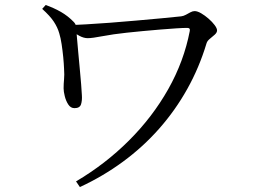

<svg xmlns="http://www.w3.org/2000/svg" viewBox="-20 -728 1040 777"><path d="M165 -707.8Q199.3 -695.4 227 -679.5Q254.8 -663.5 277.8 -639.8Q285.5 -632.2 287 -623.9Q288.6 -615.7 288.8 -607.3Q289.2 -598.4 291.6 -573.6Q294 -548.7 296.7 -515.9Q299.4 -483.1 302.9 -449.1Q306.4 -415.1 308.4 -386.7Q310.5 -358.3 311.3 -343.2Q312.9 -321.4 307.9 -305.8Q302.9 -290.3 281.5 -290.3Q265.8 -290.3 256.2 -305.3Q246.5 -320.4 242 -339.2Q237.4 -357.9 237.4 -370.1Q237.4 -389.4 239.2 -407Q241 -424.6 239.2 -450.4Q238.4 -470.5 235.9 -496.8Q233.3 -523 229.4 -549Q225.5 -574.9 219.8 -593.2Q213 -617.3 197.5 -640.7Q182.1 -664 150.7 -692ZM265.1 -626.9Q286.4 -627.1 328.5 -629.5Q370.6 -631.8 423.4 -635.8Q476.3 -639.8 530.9 -644.7Q585.6 -649.6 633.8 -654Q681.9 -658.4 713.3 -661.9Q722.7 -663.1 732.1 -668.2Q741.4 -673.2 750.5 -678.2Q759.6 -683.1 767.6 -683.1Q778.7 -683.1 794 -674.3Q809.2 -665.4 824.1 -652.4Q839 -639.4 848.7 -626.4Q858.4 -613.4 858.4 -604.9Q858.4 -596.3 849.1 -587.8Q839.8 -579.4 829.2 -570.9Q818.7 -562.5 815.9 -553Q786.5 -455 738 -368.2Q689.5 -281.3 624.1 -207.3Q558.7 -133.2 477.9 -73.9Q397.2 -14.5 303.3 29L287.7 6.1Q406.4 -64 501.6 -159Q596.9 -254 660.8 -367.1Q724.6 -480.3 748 -602.6Q749.2 -609.5 746.7 -612.3Q744.2 -615.1 737.1 -615.1Q721.5 -615.1 692.5 -613.2Q663.5 -611.3 628 -608.4Q592.5 -605.5 556.9 -602.1Q521.3 -598.7 493.2 -595.7Q437.2 -589.7 395 -581.6Q352.9 -573.5 335.2 -573.5Q318.8 -573.5 301.3 -583Q283.9 -592.5 264.9 -605.3Z"/></svg>

Font: Source Han Serif JP VF
Style: Regular
Weight: 250
Designer: Ryoko NISHIZUKA 西塚涼子 (kana & ideographs); Frank Grießhammer (Latin, Greek & Cyrillic); Wenlong ZHANG 张文龙 (bopomofo); San
Foundry: Adobe
Version: Version 2.001;hotconv 1.1.0;makeotfexe 2.6.0